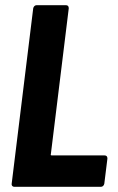

<svg xmlns="http://www.w3.org/2000/svg" viewBox="-20 -720 453 740"><path d="M25 -12 108 -688Q109 -693 112.5 -696.5Q116 -700 121 -700H234Q245 -700 245 -688L176 -126Q174 -121 180 -121H383Q394 -121 394 -109L382 -12Q381 -7 377.5 -3.5Q374 0 369 0H35Q30 0 27 -3.5Q24 -7 25 -12Z"/></svg>

Font: Barlow Condensed
Style: Bold Italic
Weight: 700
Width: 3
Italic angle: -7°
Designer: Jeremy Tribby
Foundry: Tribby Type
Version: Version 1.408